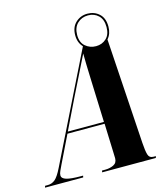

<svg xmlns="http://www.w3.org/2000/svg" viewBox="-162 -980 939 1078"><g transform="rotate(-15 307.5 -441.0)"><path d="M-35 0 -32 -10H-16Q8 -10 26.5 -25.5Q45 -41 68 -88L376 -712Q350 -739 350 -782Q350 -829 378.5 -855.5Q407 -882 447 -882Q487 -882 515 -856.5Q543 -831 543 -782Q543 -740 519 -713L558 -101Q561 -55 567.5 -32.5Q574 -10 599 -10H612L609 0H297L299 -10H318Q345 -10 366.5 -20.5Q388 -31 388 -58Q388 -63 387.5 -72Q387 -81 387 -89L381 -260H165L88 -102Q79 -83 72.5 -69Q66 -55 66 -44Q66 -26 92 -18Q118 -10 176 -10H189L187 0ZM448 -693Q483 -693 507.5 -715.5Q532 -738 532 -782Q532 -826 508 -849Q484 -872 448 -872Q411 -872 386 -848Q361 -824 361 -781Q361 -737 387 -715Q413 -693 448 -693ZM255 -446 170 -271H380L373 -464Q372 -494 370.5 -533.5Q369 -573 368 -610.5Q367 -648 367 -672Q350 -636 319 -575Q288 -514 255 -446Z"/></g></svg>

Font: Noto Serif Display ExtraCondensed Black
Style: Italic
Weight: 900
Width: 2
Italic angle: -12°
Designer: Monotype Design Team
Foundry: Monotype Imaging Inc.
Version: Version 2.009